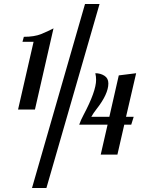

<svg xmlns="http://www.w3.org/2000/svg" viewBox="-20 -770 729 955"><path d="M139.2 165 402.8 -750H475.1L210.9 165ZM481 -1 515.1 -149.9H374Q381.3 -171.9 395.5 -198.2Q458 -315.9 458 -373Q458 -390.1 454.1 -405.8Q479.5 -405.8 499.3 -393.3Q519 -380.9 519 -355Q519 -302.2 459.5 -226.6Q444.8 -208 434.1 -189H523.9L570.8 -395L657.2 -405.8L606.9 -189H645L632.8 -149.9H598.1L564 -1ZM69.8 -225.1 147 -562H91.8L98.6 -586.9Q151.4 -586.9 185.3 -600.8Q219.2 -614.7 246.1 -628.9L153.8 -225.1Z"/></svg>

Font: UVF Lobster12
Style: Regular
Weight: 400
Designer: Pablo Impallari
Foundry: Pablo Impallari. www.impallari.com
Version: Version 1.004